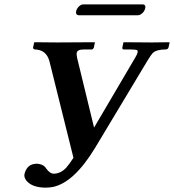

<svg xmlns="http://www.w3.org/2000/svg" viewBox="-20 -840 799 882"><path d="M225.1 -42Q258.8 -42 284.7 -70.3Q299.8 -87.4 317.4 -115.2L207 -559.1Q192.4 -611.8 140.1 -612.8Q131.8 -614.7 131.8 -621.1L137.2 -645L138.2 -646Q139.2 -646 242.2 -645L414.6 -646L416 -645L411.1 -621.1Q408.2 -614.3 402.3 -612.8H364.3Q333 -612.8 332 -594.7Q332 -586.9 334 -575.2L412.1 -253.9L601.1 -575.2Q619.1 -605 608.9 -609.9Q601.1 -612.8 576.2 -612.8H546.4Q541.5 -614.7 542 -621.1L546.9 -645L549.3 -646Q550.3 -646 677.2 -645L757.3 -646L759.3 -645L753.9 -621.1Q751.5 -613.8 741.2 -612.8Q698.2 -612.8 681.6 -596.2Q672.4 -585.9 660.2 -565.9L417 -161.1Q320.8 -2.4 224.1 18.6Q207 22 190.4 22Q127.9 22 101.1 -10.3Q89.8 -24.9 92.3 -40Q103.5 -86.9 147.5 -87.9Q180.2 -86.9 192.9 -64.9Q209.5 -43 225.1 -42ZM614.7 -770H340.8Q327.1 -771.5 329.6 -788.1Q333.5 -805.7 351.1 -816.9Q356.9 -819.8 361.3 -819.8H637.2Q649.9 -818.4 647.5 -803.2Q643.6 -784.2 625 -772.9Q619.1 -770.5 614.7 -770Z"/></svg>

Font: Linux Libertine Slanted O
Style: Bold Slanted
Weight: 700
Designer: Philipp H. Poll
Foundry: Philipp H. Poll
Version: Version 5.0.0